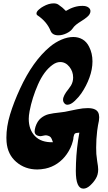

<svg xmlns="http://www.w3.org/2000/svg" viewBox="-20 -1041 640 1142"><path d="M558 -83Q564 -49 564 -33Q564 -2 550 21Q538 42 517 61.5Q496 81 476 81Q431 81 431 -24L432 -70Q435 -159 452 -252Q430 -251 425 -246Q420 -241 417 -225Q417 -214 413 -201Q403 -161 377 -124Q354 -91 321 -68.5Q288 -46 249 -38Q222 -33 202 -33Q129 -33 77 -77.5Q25 -122 19 -197Q18 -205 18 -222Q18 -288 40 -360.5Q62 -433 99 -513Q175 -678 277 -763Q308 -789 345 -805Q382 -821 416 -821Q446 -821 470.5 -807Q495 -793 510 -763Q530 -724 530 -676Q530 -629 512 -579.5Q494 -530 464 -486Q450 -465 425.5 -441.5Q401 -418 381 -418Q369 -418 362 -428Q355 -436 355 -448Q355 -472 388 -512L402 -532Q415 -554 415 -580Q415 -616 392.5 -644Q370 -672 338 -672Q315 -672 292 -655Q241 -618 206 -538.5Q171 -459 156 -380Q151 -353 151 -334Q151 -270 188 -231.5Q225 -193 295 -195Q288 -217 281 -225Q274 -233 256 -236Q250 -237 237.5 -234Q225 -231 219 -231Q186 -234 186 -260Q186 -270 191 -287Q202 -321 223.5 -338.5Q245 -356 270.5 -362Q296 -368 336 -372L366 -376Q373 -377 400 -383Q406 -384 439.5 -391Q473 -398 502 -398Q560 -398 568 -361Q570 -349 570 -344Q570 -324 563 -296Q559 -271 558 -263Q552 -214 552 -163Q552 -137 553 -125Q554 -111 558 -83ZM197 -961Q197 -972 211.5 -984.5Q226 -997 238 -1003Q270 -1021 299 -1021Q317 -1021 328 -1013Q352 -997 372 -976Q423 -1007 472 -1006Q493 -1006 505.5 -997Q518 -988 518 -975Q518 -956 497 -939Q484 -928 463 -915Q445 -904 432.5 -894Q420 -884 410 -869Q399 -854 375 -842.5Q351 -831 327 -831Q292 -831 281 -857Q259 -912 204 -949Q197 -953 197 -961Z"/></svg>

Font: Sedgwick Ave Display
Style: Regular
Weight: 400
Designer: Kevin Burke, Pedro Vergani
Foundry: Google, Inc.
Version: Version 1.000